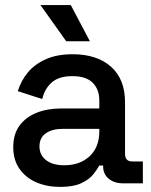

<svg xmlns="http://www.w3.org/2000/svg" viewBox="-20 -720 593 754"><path d="M32 -142Q32 -193 56.5 -226.5Q81 -260 123.5 -277Q166 -294 220 -294H370V-326Q370 -369 344 -395Q318 -421 264 -421Q211 -421 183 -396Q155 -371 146 -331L50 -362Q62 -402 88.5 -434.5Q115 -467 159 -487Q203 -507 265 -507Q361 -507 416 -458Q471 -409 471 -319V-116Q471 -86 499 -86H541V0H464Q429 0 407 -18Q385 -36 385 -67V-70H370Q362 -55 346 -35Q330 -15 299 -0.5Q268 14 217 14Q164 14 122.5 -4Q81 -22 56.5 -57Q32 -92 32 -142ZM370 -204V-214H226Q185 -214 160 -196.5Q135 -179 135 -145Q135 -111 161 -91Q187 -71 232 -71Q294 -71 332 -106.5Q370 -142 370 -204ZM240 -558 139 -700H258L333 -558Z"/></svg>

Font: Space Grotesk Frontify Medium
Style: Regular
Weight: 500
Designer: Florian Karsten
Version: Version 2.000